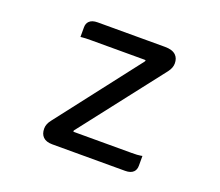

<svg xmlns="http://www.w3.org/2000/svg" viewBox="-121 -892 1242 1082"><g transform="rotate(20 500.0 -350.5)"><path d="M212.9 -51.8Q212.9 -79.1 234.4 -106Q425.3 -353 616.2 -600.1Q619.1 -604.5 619.1 -606.4Q619.1 -606.9 617.7 -608.2Q616.2 -609.4 611.3 -609.4H292Q253.4 -609.4 238.3 -607.4L228.5 -606.4V-664.1Q228.5 -687.5 242.2 -700.7Q257.8 -716.8 292 -716.8H696.3Q740.7 -716.8 761.7 -695.8Q779.3 -678.2 779.3 -647.5Q779.3 -621.1 758.8 -594.2L375 -100.1Q372.1 -95.7 372.1 -93.8Q372.1 -91.8 376.5 -91.3Q377.9 -90.8 379.9 -90.8H723.6Q760.7 -90.8 775.9 -93.8L786.1 -95.7V-37.1Q786.1 -13.2 772.5 0.5Q756.3 16.6 723.6 16.6H286.1Q249 16.6 230.5 -2Q212.9 -19.5 212.9 -51.8Z"/></g></svg>

Font: YuPearl-SemiBold
Style: SemiBold
Weight: 600
Designer: Max Yao
Foundry: Max-Everyday
Version: Version 1.011; ttfautohint (v1.8.3)